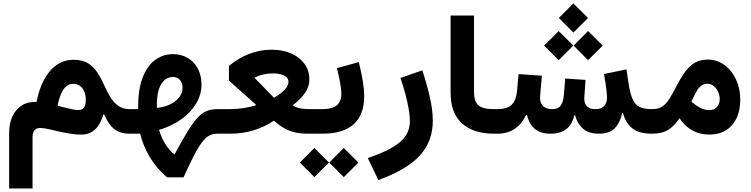

<svg xmlns="http://www.w3.org/2000/svg" viewBox="-20 -775 4351 1113"><path d="M404.3 -289.2Q429.6 -289.2 445.8 -275.6Q462 -262 469.7 -240.9Q477.3 -219.8 477.3 -196.4Q477.3 -165.4 466.9 -151.3Q456.5 -137.3 434.1 -137.3Q420.1 -137.3 403.2 -140.5Q386.3 -143.8 363.3 -149.7Q351.1 -152.5 337.9 -155.8Q324.7 -159 313.2 -162.1Q318.3 -185.2 325.3 -207.8Q332.2 -230.3 342.8 -248.7Q353.4 -267.1 368.4 -278.1Q383.4 -289.2 404.3 -289.2ZM406.6 -428.6Q362.1 -428.6 326.4 -409.6Q290.8 -390.5 264.1 -356.7Q237.5 -323 219.5 -278.7Q201.4 -234.5 191.8 -183.9Q143 -186.6 107.4 -164.6Q71.7 -142.5 52.4 -101Q33 -59.4 33 -4.1V317.6H168.7V20.9Q168.7 -7.1 179.9 -20.2Q191 -33.2 212.2 -33.2Q225.1 -33.2 246.7 -29.4Q268.3 -25.5 298.6 -17.8Q344.8 -7.1 381.2 -0.9Q417.7 5.4 449.2 5.4Q487.2 5.4 512.7 -10.6Q538.2 -26.5 554.3 -53.2Q570.4 -79.8 579 -111.5L583.9 -111.8Q607.8 -55 641.5 -27.5Q675.3 0 731.6 0H732.1V-142.3H731.6Q692.1 -142.3 665.1 -161.9Q638.1 -181.6 619.2 -213Q600.3 -244.4 585 -279.1Q567.8 -318 546.1 -352.1Q524.4 -386.2 491.6 -407.4Q458.7 -428.6 406.6 -428.6Z M982.1 -461.2Q926 -461.2 879.4 -427.5Q832.9 -393.8 806.1 -323.3Q779.2 -252.7 781.1 -142.3H731.9Q721.3 -142.3 716.5 -125.6Q711.7 -108.9 711.7 -71.5Q711.7 -33.7 716.5 -16.9Q721.3 0 731.9 0H792.6Q810 70.9 847.6 134.7Q885.3 198.6 948.1 253.1H1044.2Q1078.8 175.8 1104.4 126.4Q1130 76.9 1151.4 49.3Q1172.8 21.6 1193.6 10.8Q1214.5 0 1239.5 0H1251.6V-142.3H1239.5Q1205.6 -142.3 1179 -131.9Q1152.5 -121.5 1126.2 -93.7Q1099.9 -65.9 1068.2 -14.3Q1036.4 37.3 992.1 119.6H989.6Q957.8 92.4 936.4 56.7Q915.1 20.9 901.8 -22Q977.1 -44.4 1032.4 -84.6Q1087.6 -124.7 1117.9 -176.2Q1148.1 -227.8 1148.1 -284.3Q1148.1 -337 1127 -376.9Q1105.8 -416.9 1068.4 -439Q1030.9 -461.2 982.1 -461.2ZM889.4 -149.5Q887.5 -213.5 899.7 -253.1Q912 -292.7 934 -310.8Q956 -329 982.8 -329Q1007.4 -329 1022.9 -311.8Q1038.3 -294.5 1038.3 -266.4Q1038.3 -236.4 1019.5 -211.7Q1000.6 -186.9 967.2 -170.5Q933.8 -154.1 889.4 -149.5Z M1564.1 -349.5Q1587.5 -349.5 1607.5 -344.4Q1627.5 -339.4 1639.9 -328.7Q1652.3 -318 1652.3 -301Q1652.3 -278.2 1630.2 -255.2Q1608.2 -232.2 1568.4 -208.1L1455.7 -323.7V-325.3Q1480.4 -337.7 1507.4 -343.6Q1534.5 -349.5 1564.1 -349.5ZM1555.6 -486.9Q1486.4 -486.9 1423.2 -462.2Q1359.9 -437.4 1307.2 -392.7V-307.8L1462.6 -169.1V-164.2Q1433.7 -155 1393.8 -148.6Q1354 -142.3 1310.1 -142.3H1251.5Q1240.6 -142.3 1235.9 -125.5Q1231.3 -108.8 1231.3 -71.5Q1231.3 -33.9 1235.9 -16.9Q1240.6 0 1251.5 0H1315.3Q1388.1 0 1451 -19.8Q1514 -39.5 1568.1 -75.8Q1599.6 -47 1630.1 -30.4Q1660.5 -13.9 1693.3 -6.9Q1726.2 0 1764.7 0H1829.2V-142.3H1781.2Q1753.1 -142.3 1728.4 -145.4Q1703.8 -148.5 1679.7 -162.3V-167.2Q1722.8 -199.7 1748.1 -236Q1773.4 -272.3 1773.4 -313.8Q1773.4 -367.3 1744.4 -406.1Q1715.5 -444.8 1666.1 -465.9Q1616.8 -486.9 1555.6 -486.9Z M2060 -415 1933.2 -380.1Q1944.9 -332.2 1951.8 -294.3Q1958.8 -256.5 1958.8 -233.9Q1958.8 -187 1932.4 -164.7Q1906 -142.3 1848.1 -142.3H1829.1Q1808.9 -142.3 1808.9 -71.5Q1808.9 0 1829.1 0H1848.1Q1970.1 0 2030.7 -55.2Q2091.2 -110.5 2091.2 -217.9Q2091.2 -256.1 2082.9 -306.4Q2074.6 -356.6 2060 -415ZM1718.2 167.3 1802.3 251.8 1887.2 167.3 1802.3 82.8ZM1888.8 167.3 1972.9 251.8 2057.8 167.3 1972.9 82.8Z M2301.1 -323.1Q2317.1 -277.7 2329.4 -231.5Q2341.7 -185.3 2348.9 -144.5Q2356.1 -103.7 2356.1 -73.6Q2356.1 1.9 2296.7 50.4Q2237.4 98.8 2112 141.1L2173.2 268.7Q2336.8 209.8 2412.9 127.4Q2488.9 45 2488.9 -74.7Q2488.9 -136 2472.1 -210.4Q2455.2 -284.9 2428.3 -367.2Z M2592.1 -684.9V-237.3Q2592.1 -119.2 2658.3 -59.6Q2724.4 0 2843.5 0H2844V-142.3H2843.5Q2779.6 -142.3 2753.7 -164.3Q2727.8 -186.4 2727.8 -240.3V-684.9Z M3219.7 -670.7 3303.8 -586.2 3388.7 -670.7 3303.8 -755.2ZM3305 -510.7 3389.1 -426.2 3474 -510.7 3389.1 -595.2ZM3134.4 -510.7 3218.5 -426.2 3303.4 -510.7 3218.5 -595.2ZM3586.5 -120.2H3591.3Q3605.7 -64 3644.4 -32Q3683.1 0 3759.2 0H3759.9V-142.3H3759.2Q3714.3 -142.3 3687.8 -154.8Q3661.4 -167.4 3646.9 -200.7Q3632.3 -234.1 3623 -295.9L3611.5 -372.9L3481.3 -345.9Q3486.2 -319.7 3490.2 -292.6Q3494.1 -265.4 3496.5 -244Q3498.8 -222.5 3498.8 -212.1Q3498.8 -178.9 3482.3 -160.6Q3465.7 -142.3 3431.5 -142.3Q3397.7 -142.3 3381 -160.7Q3364.3 -179 3367.3 -213.1L3374.4 -311.8L3256.6 -319.8L3248.2 -221.1Q3244.5 -181.9 3229.7 -162.1Q3214.9 -142.3 3180.4 -142.3Q3143.6 -142.3 3125.5 -163.3Q3107.5 -184.2 3111.1 -218.6L3121.2 -336L2986 -345.5L2977.1 -247Q2971.5 -192.6 2945.7 -167.4Q2919.9 -142.3 2862.8 -142.3H2843.8Q2833.2 -142.3 2828.4 -126.2Q2823.6 -110 2823.6 -72.5Q2823.6 -34.4 2828.5 -17.2Q2833.5 0 2843.8 0H2862.8Q2924.2 0 2966.3 -30Q3008.4 -60.1 3029.7 -109.1H3034.6Q3047.1 -56.8 3079.6 -28.4Q3112.2 0 3172.8 0Q3285 0 3309.2 -106.7H3314Q3325.7 -59.5 3358.7 -29.8Q3391.7 0 3453.4 0Q3511.5 0 3543.1 -31.2Q3574.7 -62.4 3586.5 -120.2Z M3759.8 -142.3Q3748.7 -142.3 3744.1 -125.5Q3739.6 -108.8 3739.6 -71.5Q3739.6 -33.5 3744.1 -16.8Q3748.7 0 3759.8 0Q3818.1 0 3853.6 -22.4Q3889 -44.7 3919.3 -89.8Q3947.2 -45.5 3991.1 -20.2Q4035 5 4091.4 5Q4175.2 5 4223.2 -49.3Q4271.1 -103.6 4271.1 -198.4Q4271.1 -261.1 4247 -313.7Q4222.8 -366.2 4180.2 -397.8Q4137.7 -429.5 4082.5 -429.5Q4039.9 -429.5 4008.7 -411.9Q3977.5 -394.2 3951.7 -359Q3925.9 -323.8 3899.1 -271.4Q3876.8 -227.5 3858.1 -198.7Q3839.4 -169.8 3816.9 -156.1Q3794.4 -142.3 3759.8 -142.3ZM3987.8 -185.1 3998.2 -207.6Q4009.5 -231.8 4020.8 -250.2Q4032.1 -268.7 4046.5 -279.1Q4060.9 -289.6 4080.9 -289.6Q4101.7 -289.6 4117.7 -276.1Q4133.7 -262.7 4142.9 -242.3Q4152.1 -221.9 4152.1 -200.4Q4152.1 -172.1 4135.8 -154.4Q4119.4 -136.8 4091.9 -136.8Q4065.8 -136.8 4040.8 -149.2Q4015.8 -161.7 3987.8 -185.1Z"/></svg>

Font: Estedad-FD VF
Style: Regular
Weight: 100
Designer: Amin Abedi
Version: Version 7.3